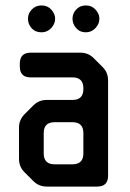

<svg xmlns="http://www.w3.org/2000/svg" viewBox="-20 -679 478 707"><path d="M103 -12Q123 8 152 8H338Q378 8 378 -32V-383Q378 -412 358 -432L325 -465Q305 -485 276 -485H93Q53 -485 53 -445V-434Q53 -394 93 -394H247Q287 -394 287 -354V-351Q287 -311 247 -311H152Q123 -311 103 -291L71 -259Q50 -238 50 -210V-94Q50 -65 70 -45ZM141 -114V-189Q141 -229 181 -229H247Q287 -229 287 -189V-114Q287 -74 247 -74H181Q141 -74 141 -114ZM133 -560Q154 -560 168.5 -575.5Q183 -591 183 -610Q183 -628 169 -643.5Q155 -659 133 -659Q112 -659 97.5 -644.5Q83 -630 83 -610Q83 -590 96.5 -575Q110 -560 133 -560ZM296 -560Q317 -560 331.5 -575.5Q346 -591 346 -610Q346 -628 332 -643.5Q318 -659 296 -659Q275 -659 261 -644.5Q247 -630 247 -610Q247 -591 260.5 -575.5Q274 -560 296 -560Z"/></svg>

Font: WD-XL Lubrifont TC
Style: Regular
Weight: 400
Designer: [WD-XL Lubrifont] Copyright 2020-2022 (c) NightFurySL2001, Skr-ZERO; [ZCOOL QingKe HuangYou] Copyright 2018-2022 (c) The
Version: Version 2.001;hotconv 1.1.1;makeotfexe 2.6.0